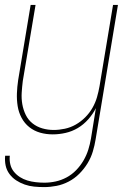

<svg xmlns="http://www.w3.org/2000/svg" viewBox="-23 -540 543 783"><path d="M157 223Q136 223 116 221Q96 219 77.5 212.5Q59 206 43 195.5Q27 185 15.5 169.5Q4 154 0 135Q-4 116 -2 95H17Q15 113 19 130Q23 147 33.5 160Q44 173 58 182Q72 191 88.5 196Q105 201 123 203Q141 205 158 205Q181 205 204 200Q227 195 248.5 183.5Q270 172 287.5 154Q305 136 317.5 114.5Q330 93 337 70.5Q344 48 348 25L368 -99Q356 -75 337 -53.5Q318 -32 294.5 -18Q271 -4 244.5 2Q218 8 192 8Q165 8 140.5 1Q116 -6 96.5 -21.5Q77 -37 65 -59.5Q53 -82 49 -107.5Q45 -133 46 -159.5Q47 -186 51 -213L102 -520H122L70 -210Q67 -186 65.5 -162Q64 -138 68 -115Q72 -92 82 -71.5Q92 -51 109.5 -37Q127 -23 149.5 -16.5Q172 -10 196 -10Q218 -10 241.5 -15Q265 -20 286 -32Q307 -44 324.5 -61.5Q342 -79 354 -100Q366 -121 372.5 -143.5Q379 -166 383 -189L438 -520H458L367 28Q363 53 355.5 78Q348 103 334 126Q320 149 300.5 168.5Q281 188 257 200.5Q233 213 207.5 218Q182 223 157 223Z"/></svg>

Font: Iosevka Thin
Style: Italic
Weight: 100
Italic angle: -9°
Monospace: yes
Designer: Belleve Invis
Foundry: Belleve Invis
Version: Version 32.5.0; ttfautohint (v1.8.4)